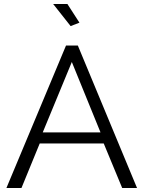

<svg xmlns="http://www.w3.org/2000/svg" viewBox="-20 -937 716 957"><path d="M309 -710H368L663 0H589L497 -222H178L87 0H12ZM481 -277 338 -628 193 -277ZM245 -917H316L376 -824L332 -807Z"/></svg>

Font: Raleway
Style: Regular
Weight: 400
Designer: Matt McInerney, Pablo Impallari, Rodrigo Fuenzalida
Foundry: Matt McInerney, Pablo Impallari, Rodrigo Fuenzalida
Version: Version 4.101;RELEASE